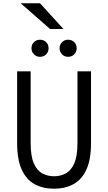

<svg xmlns="http://www.w3.org/2000/svg" viewBox="-20 -1133 656 1165"><path d="M308 12Q240.5 12 190.1 -15.4Q139.8 -42.9 111.9 -103.7Q84 -164.5 84 -264.8V-700H166V-264.8Q166 -184.9 185.6 -141.2Q205.1 -97.5 237.5 -80.5Q269.9 -63.5 308 -63.5Q346 -63.5 378.4 -80.5Q410.8 -97.5 430.4 -141.2Q450 -184.9 450 -264.8V-700H532.2V-264.8Q532.2 -164.9 504.2 -104Q476.2 -43.1 425.8 -15.6Q375.4 12 308 12ZM222.8 -788.2Q201 -788.2 186 -803.4Q171 -818.5 171 -840.2Q171 -862.6 186 -877.3Q201 -892 222.8 -892Q245.2 -892 260 -877.3Q274.8 -862.6 274.8 -840.2Q274.8 -818.5 260 -803.4Q245.2 -788.2 222.8 -788.2ZM393.2 -788.2Q371.5 -788.2 356.5 -803.4Q341.5 -818.5 341.5 -840.2Q341.5 -862.6 356.5 -877.3Q371.5 -892 393.2 -892Q415.8 -892 430.5 -877.3Q445.2 -862.6 445.2 -840.2Q445.2 -818.5 430.5 -803.4Q415.8 -788.2 393.2 -788.2ZM283.8 -957 105.8 -1113H223L365 -957Z"/></svg>

Font: Overpass Mono Light
Style: Regular
Weight: 300
Monospace: yes
Designer: Delve Withrington, Dave Bailey
Foundry: Delve Fonts LLC
Version: Version 4.000